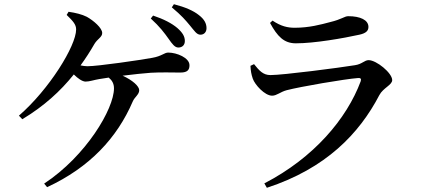

<svg xmlns="http://www.w3.org/2000/svg" viewBox="-20 -840 2040 913"><path d="M933 -675C950 -675 962 -687 962 -706C962 -728 952 -748 926 -768C900 -789 861 -806 807 -820L797 -805C844 -766 863 -743 883 -719C904 -694 915 -675 933 -675ZM828 -614C847 -614 859 -626 859 -645C859 -667 848 -685 823 -707C797 -729 759 -749 708 -766L697 -752C740 -713 762 -683 782 -655C799 -631 811 -614 828 -614ZM387 -452C406 -452 427 -460 452 -464L497 -471C513 -458 522 -442 522 -420C522 -322 389 -98 190 33L204 50C407 -44 537 -185 611 -357C620 -379 642 -390 642 -411C642 -430 610 -459 563 -480C613 -486 665 -492 697 -494C745 -497 804 -495 838 -495C874 -495 881 -510 881 -530C881 -565 821 -590 780 -590C761 -590 750 -573 704 -565C650 -555 446 -525 395 -525C385 -525 374 -527 363 -529C387 -562 409 -596 429 -631C444 -656 466 -663 466 -683C466 -707 425 -742 393 -760C369 -772 340 -779 306 -784L297 -769C328 -739 342 -723 342 -700C342 -622 214 -415 70 -290L86 -273C189 -335 267 -406 331 -486C349 -468 371 -452 387 -452Z M1237 32 1249 53C1530 -39 1688 -204 1784 -388C1802 -422 1845 -436 1845 -459C1845 -493 1770 -554 1733 -554C1713 -554 1702 -535 1668 -530C1595 -518 1326 -483 1266 -483C1231 -483 1213 -504 1188 -535L1171 -527C1172 -504 1175 -486 1182 -466C1192 -437 1239 -385 1274 -385C1296 -385 1313 -403 1343 -411C1408 -428 1618 -464 1683 -469C1695 -470 1699 -465 1695 -453C1629 -276 1473 -90 1237 32ZM1387 -634C1475 -634 1612 -658 1689 -675C1721 -682 1732 -694 1732 -712C1732 -745 1693 -763 1636 -763C1618 -763 1605 -748 1550 -735C1505 -723 1450 -708 1381 -708C1348 -708 1316 -715 1276 -742L1264 -731C1299 -667 1330 -634 1387 -634Z"/></svg>

Font: GenKiMin2 TW SB
Style: Regular
Weight: 600
Version: Version 2.100;PS 2.1;hotconv 16.6.51;makeotf.lib2.5.65220 DE